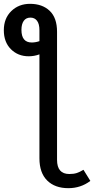

<svg xmlns="http://www.w3.org/2000/svg" viewBox="-85 -770 492 1003"><path d="M387 175Q337 213 272 213Q202 213 161.5 173Q121 133 121 57V-486Q94 -476 65 -476Q9 -476 -28 -513Q-65 -550 -65 -612Q-65 -674 -26 -712Q13 -750 72 -750Q136 -750 174.5 -713.5Q213 -677 213 -604V65Q213 139 277 139Q300 139 315.5 134Q331 129 351 117ZM121 -555V-612Q121 -645 108.5 -661.5Q96 -678 74 -678Q51 -678 39 -661Q27 -644 27 -614Q27 -548 81 -548Q100 -548 121 -555Z"/></svg>

Font: Fira Sans
Style: Regular
Weight: 400
Designer: bBox Type GmbH & Carrois Corporate GbR & Edenspiekermann AG
Foundry: bBox Type GmbH & Carrois Corporate GbR & Edenspiekermann AG
Version: Version 4.301